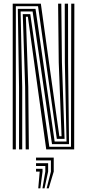

<svg xmlns="http://www.w3.org/2000/svg" viewBox="-20 -820 478 1054"><path d="M49.8 0V-800H204.2L249.2 -475L305.8 -71.8H318L302.5 -477L299 -800H316.5L320 -477L334.5 -57.5H292L188.8 -785.8H67V0ZM84.5 0V-342.8L77.8 -771.2H175L280 -43H345.2L336 -477L335.5 -800H353.5L353.8 -477L359 -28.8H265.5L159 -757H93.2L102 -342.8V0ZM121 0 118 -342.8 105 -742.5H146.2L250.8 -14H369.8L371 -800H388.2L387.2 0H233.8L186 -343.8L133 -728.2H122L135.2 -342.8L138.5 0ZM236 213.8 259.5 122V60.5H177.8V45H275V122L247.5 213.8ZM213 213.8 228.8 122V91.2H177.8V75.8H244.2V122L224.5 213.8ZM190 213.8 198 122H177.8V106.5H213.5V122L201.5 213.8Z"/></svg>

Font: Big Shoulders Inline Display SemiBold
Style: Regular
Weight: 600
Designer: Patric King
Foundry: XO Type Co
Version: Version 1.000